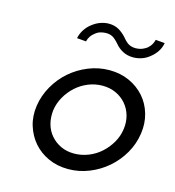

<svg xmlns="http://www.w3.org/2000/svg" viewBox="-89 -625 645 708"><g transform="rotate(15 234.0 -270.5)"><path d="M62 -188Q68 -228 88.5 -264Q109 -300 139.5 -326.5Q170 -353 208.5 -368.5Q247 -384 288 -384Q330 -384 364 -368.5Q398 -353 421.5 -326.5Q445 -300 455.5 -264Q466 -228 460 -188Q454 -147 433.5 -111.5Q413 -76 382.5 -49.5Q352 -23 313.5 -7.5Q275 8 234 8Q192 8 158 -7.5Q124 -23 101 -49.5Q78 -76 67 -111.5Q56 -147 62 -188ZM125 -187Q122 -159 128.5 -135Q135 -111 151 -92.5Q167 -74 189.5 -63.5Q212 -53 240 -53Q268 -53 294.5 -63.5Q321 -74 341.5 -92.5Q362 -111 376 -135Q390 -159 394 -187Q398 -215 391 -239.5Q384 -264 368 -282.5Q352 -301 329 -311.5Q306 -322 278 -322Q250 -322 224 -311.5Q198 -301 177.5 -282.5Q157 -264 143 -239.5Q129 -215 125 -187ZM289 -486Q275 -502 264.5 -507.5Q254 -513 240 -513Q231 -513 219.5 -510Q208 -507 198 -498Q191 -493 185 -484.5Q179 -476 176 -464Q167 -465 158.5 -465.5Q150 -466 141 -467Q145 -486 155.5 -501.5Q166 -517 180 -527Q194 -538 210 -543.5Q226 -549 241 -549Q263 -549 279.5 -539.5Q296 -530 310 -514Q323 -498 334 -492.5Q345 -487 359 -487Q367 -487 376 -489Q385 -491 395 -497Q404 -502 411.5 -511.5Q419 -521 423 -536Q434 -535 440.5 -534.5Q447 -534 458 -533Q455 -515 445 -500Q435 -485 422 -475Q408 -463 391.5 -457.5Q375 -452 359 -452Q337 -452 319.5 -461Q302 -470 289 -486Z"/></g></svg>

Font: Josefin Slab SemiBold
Style: Italic
Weight: 600
Italic angle: -12°
Designer: Santiago Orozco
Foundry: Typemade
Version: Version 2.000